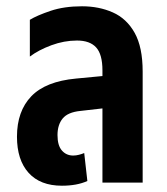

<svg xmlns="http://www.w3.org/2000/svg" viewBox="-20 -581 533 611"><path d="M177 10Q108 10 71 -31Q34 -72 34 -146Q34 -227 79.5 -274.5Q125 -322 222 -331L306 -339V-357Q306 -408 286 -430Q266 -452 225 -452Q184 -452 143.5 -437Q103 -422 75 -401V-518Q98 -532 141 -546.5Q184 -561 241 -561Q295 -561 339 -541.5Q383 -522 408.5 -476.5Q434 -431 434 -353V0H306V-236L236 -228Q196 -224 179.5 -204Q163 -184 163 -151Q163 -118 177 -102Q191 -86 213 -86Q222 -86 231.5 -88.5Q241 -91 248 -94L258 -5Q225 10 177 10Z"/></svg>

Font: Noto Sans Thai ExtCond
Style: Bold
Weight: 700
Width: 2
Designer: Monotype Design Team
Foundry: Monotype Imaging Inc.
Version: Version 2.002; ttfautohint (v1.8.4.7-5d5b)